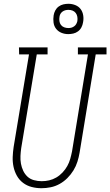

<svg xmlns="http://www.w3.org/2000/svg" viewBox="-20 -985 582 1013"><path d="M199 8Q172 8 147 1.5Q122 -5 102 -20Q82 -35 69.5 -57Q57 -79 51.5 -104.5Q46 -130 47 -156.5Q48 -183 52 -210L133 -698H81L80 -735H231V-698H174L92 -204Q89 -183 88 -162Q87 -141 90.5 -121.5Q94 -102 102.5 -84Q111 -66 125 -53Q139 -40 159 -34.5Q179 -29 200 -29Q220 -29 239.5 -33.5Q259 -38 277 -48.5Q295 -59 310 -75Q325 -91 335 -109Q345 -127 350.5 -146.5Q356 -166 360 -186L444 -698H391V-735H542V-698H485L400 -180Q396 -156 388.5 -132Q381 -108 367.5 -86Q354 -64 335.5 -45.5Q317 -27 294.5 -14.5Q272 -2 247.5 3Q223 8 199 8ZM340 -805Q321 -805 304 -812Q287 -819 276 -833Q265 -847 262.5 -866Q260 -885 263 -904Q265 -917 271.5 -929.5Q278 -942 289.5 -950.5Q301 -959 314.5 -962Q328 -965 341 -965Q360 -965 377.5 -958Q395 -951 405.5 -937Q416 -923 419 -904Q422 -885 418 -866Q416 -853 409.5 -840.5Q403 -828 391.5 -819.5Q380 -811 366.5 -808Q353 -805 340 -805ZM341 -837Q349 -837 356.5 -839Q364 -841 371 -846Q378 -851 382 -858Q386 -865 388 -873Q390 -885 388 -896.5Q386 -908 379.5 -916.5Q373 -925 363 -929Q353 -933 341 -933Q333 -933 325 -931Q317 -929 310 -924Q303 -919 299 -912Q295 -905 294 -897Q292 -885 293.5 -873.5Q295 -862 301.5 -853.5Q308 -845 318.5 -841Q329 -837 341 -837Z"/></svg>

Font: Iosevka Curly Slab Extralight
Style: Italic
Weight: 200
Italic angle: -9°
Monospace: yes
Designer: Belleve Invis
Foundry: Belleve Invis
Version: Version 22.1.2; ttfautohint (v1.8.4)